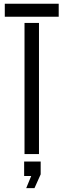

<svg xmlns="http://www.w3.org/2000/svg" viewBox="-20 -820 338 1022"><path d="M110.5 0V-698H187.5V0ZM5.5 -731V-800H292.5V-731ZM119.5 181.5 146 117H108.5V40H196.5V108L163.5 181.5Z"/></svg>

Font: Big Shoulders Stencil Display Thin Medium
Style: Regular
Weight: 500
Version: Version 2.001